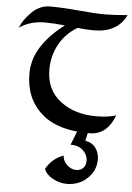

<svg xmlns="http://www.w3.org/2000/svg" viewBox="-63 -720 735 1066"><g transform="rotate(5 304.5 -187.5)"><path d="M450.7 7.8Q273.4 7.8 184.6 -71.3Q90.3 -153.3 90.3 -292.5Q90.3 -375.5 137 -446.5Q183.6 -517.6 263.2 -576.7Q198.7 -583.5 151.9 -583.5Q70.3 -583.5 9.3 -542Q27.3 -587.9 71.5 -631.1Q115.7 -674.3 173.3 -674.3Q242.2 -674.3 333.3 -665.8Q424.3 -657.2 480.5 -657.2Q527.3 -657.2 605 -664.1Q557.6 -563.5 424.3 -563.5Q377.9 -563.5 335 -569.3Q270.5 -531.7 234.6 -467.3Q198.7 -402.8 198.7 -324.7Q198.7 -210.4 282.7 -148.4Q361.8 -89.4 480.5 -89.4Q546.9 -89.4 590.8 -104.5Q549.3 7.8 450.7 7.8ZM350.6 298.8Q308.1 298.8 270.5 277.3Q232.9 255.9 222.7 226.1Q257.8 164.6 319.3 144Q320.8 174.3 344.5 195.8Q368.2 217.3 395 217.3Q419.9 217.3 434.3 202.1Q448.7 187 448.7 160.6Q448.7 130.4 423.6 105.2Q398.4 80.1 352.5 80.1L387.7 -10.3H445.8L432.1 51.3Q470.7 57.6 490.5 85.2Q510.3 112.8 510.3 149.4Q510.3 210.9 463.9 254.9Q417.5 298.8 350.6 298.8Z"/></g></svg>

Font: Balgruf
Style: Regular
Weight: 500
Designer: Paul James MIller
Foundry: High-Logic / Made with FontCreator
Version: Version 1.201;March 28, 2021;FontCreator 13.0.0.2683 64-bit